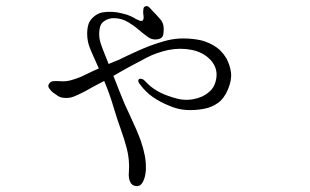

<svg xmlns="http://www.w3.org/2000/svg" viewBox="-20 -611 1040 645"><path d="M643 -478Q612 -483 582 -481.5Q552 -480 516 -468Q483 -458 445 -441Q407 -424 379 -410Q371 -407 362.5 -403.5Q354 -400 345 -396Q337 -416 330 -433.5Q323 -451 318 -466Q312 -485 313.5 -505Q315 -525 323 -534Q333 -544 347 -548Q361 -552 381 -548Q397 -545 413 -535Q429 -525 439 -517Q449 -508 458.5 -500.5Q468 -493 478 -486Q488 -479 499.5 -478.5Q511 -478 519 -482Q527 -486 528.5 -495Q530 -504 530 -514Q530 -535 517 -548Q510 -556 504.5 -562Q499 -568 491 -576Q486 -582 480.5 -587Q475 -592 470 -590Q463 -589 462 -582Q461 -575 461 -568Q462 -561 462.5 -554Q463 -547 460 -543Q456 -539 449.5 -541.5Q443 -544 437 -547Q431 -551 419.5 -556.5Q408 -562 390 -566Q356 -575 322 -569Q306 -565 293.5 -553.5Q281 -542 277 -529Q272 -512 273 -492Q274 -472 280 -455Q285 -441 294 -421.5Q303 -402 312 -381Q293 -373 277 -365Q261 -357 252 -353Q235 -346 218.5 -341.5Q202 -337 187 -338Q172 -339 160.5 -338.5Q149 -338 144 -328Q140 -322 145 -314.5Q150 -307 157 -301Q165 -295 175 -288.5Q185 -282 200 -282Q214 -281 229 -287Q244 -293 267 -305Q291 -319 330 -339Q348 -297 363 -246Q374 -209 385.5 -177.5Q397 -146 406 -112Q416 -73 413 -33Q411 -14 417 -0.5Q423 13 437 14Q451 16 459.5 1Q468 -14 470 -39Q471 -64 466.5 -88Q462 -112 453 -138Q447 -155 436.5 -179Q426 -203 415.5 -225.5Q405 -248 399 -261Q392 -278 381 -305Q370 -332 361 -356Q375 -364 388.5 -372Q402 -380 412 -385Q443 -402 474 -418Q505 -434 545 -443Q585 -451 623.5 -443.5Q662 -436 687 -410Q711 -384 707 -351Q703 -318 681 -301Q660 -283 628 -277.5Q596 -272 563 -283Q529 -293 506.5 -306.5Q484 -320 467 -339Q463 -344 457 -345.5Q451 -347 448 -346Q440 -340 450 -328Q469 -302 493.5 -285Q518 -268 548 -256Q578 -243 606.5 -241.5Q635 -240 663 -245Q691 -250 712 -265Q733 -280 746 -311Q759 -342 756 -367Q753 -392 740 -416Q723 -444 696.5 -459Q670 -474 643 -478Z"/></svg>

Font: Hannari
Style: Regular
Weight: 400
Version: Version 1.12